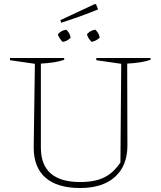

<svg xmlns="http://www.w3.org/2000/svg" viewBox="-20 -935 807 963"><path d="M382 8Q268 8 208.5 -43.5Q149 -95 149 -195L155 -615L30 -633V-644H302V-635Q260 -620 185 -616V-195Q185 -22 382 -22Q456 -22 502.5 -45Q549 -68 584 -120L588 -615L463 -633V-644H735V-635Q693 -620 618 -616L619 -205Q619 -104 557 -48Q495 8 382 8ZM287 -821 283 -834 456 -915 462 -913 472 -888Q426 -869 380 -852.5Q334 -836 287 -821ZM294 -725Q286 -733 279.5 -743Q273 -753 270 -763Q288 -783 312 -786Q331 -770 334 -746Q318 -728 294 -725ZM440 -725Q422 -741 416 -763Q433 -783 458 -786Q477 -769 480 -746Q473 -739 462 -733Q451 -727 440 -725Z"/></svg>

Font: Piazzolla SC Thin
Style: Regular
Weight: 100
Designer: Juan Pablo del Peral
Foundry: Huerta Tipografica
Version: Version 1.330